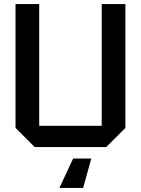

<svg xmlns="http://www.w3.org/2000/svg" viewBox="-20 -720 690 940"><path d="M56 -94V-700H172V-104H478V-700H594V-94L500 0H150ZM427 56 387 200H271L338 56Z"/></svg>

Font: Tektur Medium
Style: Regular
Weight: 500
Designer: Adam Jagosz
Foundry: Adam Jagosz
Version: Version 1.005;gftools[0.9.30]